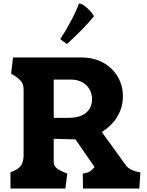

<svg xmlns="http://www.w3.org/2000/svg" viewBox="-20 -1079 844 1099"><path d="M115 -192.5V-568Q115 -599.5 95.8 -619.5Q76.5 -639.5 43.5 -657L54.5 -750H446.5Q517.5 -750 571.5 -719.8Q625.5 -689.5 654.5 -639Q683.5 -588.5 683.5 -528Q683.5 -483 667.8 -444Q652 -405 624.8 -374.8Q597.5 -344.5 562.5 -323.5L699 -135Q710 -118 733.5 -107Q757 -96 780.5 -93H783.5L777.5 0H455L454 -85Q457 -85 458 -86Q483 -90 496.8 -99.2Q510.5 -108.5 521 -123L412 -281L287.5 -284.5V-152Q287.5 -130 304 -116.8Q320.5 -103.5 355 -89.5L365 -85L354 0H40V-93Q65.5 -102.5 81.5 -113.2Q97.5 -124 106.2 -142.8Q115 -161.5 115 -192.5ZM507 -511.5Q507 -542.5 492.2 -568Q477.5 -593.5 450.2 -608.5Q423 -623.5 386 -623.5H287.5V-404.5H374Q419 -404.5 449 -418.8Q479 -433 493 -457Q507 -481 507 -511.5ZM363 -827 325 -855Q356 -902 386 -958.5Q416 -1015 432 -1059Q451 -1059 479.5 -1032.5Q508 -1006 518 -986Q457 -912 363 -827Z"/></svg>

Font: TMT Limkin
Style: Regular
Weight: 400
Designer: Gabriel Drozdov
Version: Version 1.000;Glyphs 3.1.2 (3151)